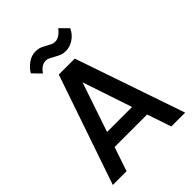

<svg xmlns="http://www.w3.org/2000/svg" viewBox="-251 -1028 1156 1156"><g transform="rotate(-45 327.5 -450.0)"><path d="M197 -772 146 -824Q163 -854 193.5 -876Q224 -898 259 -898Q281 -898 296.5 -892Q312 -886 333 -874Q351 -864 361 -859.5Q371 -855 386 -855Q420 -855 455 -900L506 -849Q490 -813 458 -791.5Q426 -770 392 -770Q369 -770 353.5 -776Q338 -782 317 -794Q299 -804 288 -809.5Q277 -815 263 -815Q227 -815 197 -772ZM20 0 260 -700H396L636 0H518L466 -154H189L137 0ZM221 -250H434L328 -566Z"/></g></svg>

Font: Haskoy SemiBold
Style: Regular
Weight: 600
Designer: Ertekin Erdin
Foundry: Ertekin Erdin
Version: Version 1.500; ttfautohint (v1.8.3)